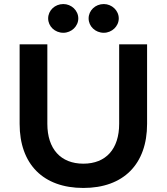

<svg xmlns="http://www.w3.org/2000/svg" viewBox="-20 -919 823 949"><path d="M707 -307V-700H569V-307C569 -183 504 -110 392 -110C280 -110 214 -183 214 -307V-700H77V-307C77 -107 194 10 392 10C590 10 707 -107 707 -307ZM293 -899C251 -899 218 -867 218 -828C218 -789 251 -757 293 -757C333 -757 367 -789 367 -828C367 -867 333 -899 293 -899ZM493 -899C451 -899 418 -867 418 -828C418 -789 451 -757 493 -757C533 -757 567 -789 567 -828C567 -867 533 -899 493 -899Z"/></svg>

Font: Goli SemiBold
Style: Regular
Weight: 600
Designer: jaikishan Patel
Foundry: MagicType
Version: Version 1.000;Glyphs 3.2 (3242)